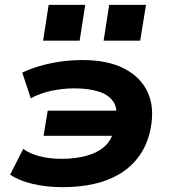

<svg xmlns="http://www.w3.org/2000/svg" viewBox="-20 -762 707 793"><path d="M240 11Q170 11 112.5 -3Q55 -17 22 -41L76 -147Q103 -127 144.5 -116.5Q186 -106 234 -106Q292 -106 338.5 -119Q385 -132 414.5 -159.5Q444 -187 451 -232L464 -201H160L177 -305H482L458 -269Q467 -313 448.5 -341.5Q430 -370 388.5 -383.5Q347 -397 287 -397Q238 -397 190.5 -386.5Q143 -376 107 -356L72 -462Q103 -477 141.5 -488.5Q180 -500 225.5 -507Q271 -514 321 -514Q425 -514 493.5 -478.5Q562 -443 590.5 -380Q619 -317 602 -230Q589 -166 556.5 -120Q524 -74 476.5 -45Q429 -16 369 -2.5Q309 11 240 11ZM408 -594 431 -742H583L559 -594ZM158 -594 181 -742H332L309 -594Z"/></svg>

Font: Nunito Sans 7pt SemiExpanded ExtraBold
Style: Italic
Weight: 800
Width: 6
Italic angle: -9°
Designer: Vernon Adams
Foundry: Vernon Adams
Version: Version 3.101;gftools[0.9.27]